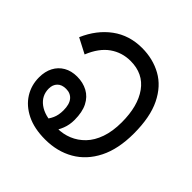

<svg xmlns="http://www.w3.org/2000/svg" viewBox="-105 -704 920 920"><g transform="rotate(-45 354.5 -244.0)"><path d="M356 12Q251 12 179.5 -24Q108 -60 71.5 -123.5Q35 -187 35 -269Q35 -343 60.5 -394.5Q86 -446 129 -473Q172 -500 225 -500Q265 -500 294.5 -484.5Q324 -469 340.5 -440.5Q357 -412 357 -373Q357 -333 340 -301.5Q323 -270 288.5 -252.5Q254 -235 201 -235Q168 -235 140 -246Q112 -257 91.5 -273Q71 -289 58 -304L81 -366Q89 -355 103.5 -340.5Q118 -326 141 -315.5Q164 -305 196 -305Q237 -305 257.5 -322Q278 -339 278 -369Q278 -398 262 -413.5Q246 -429 220 -429Q172 -429 143 -390Q114 -351 114 -284V-266Q114 -226 128.5 -190.5Q143 -155 172 -127Q201 -99 246.5 -83Q292 -67 353 -67Q463 -67 527 -113Q591 -159 591 -245Q591 -303 558.5 -349Q526 -395 457 -423L497 -500Q580 -464 627 -400Q674 -336 674 -250Q674 -176 641 -116.5Q608 -57 537.5 -22.5Q467 12 356 12Z"/></g></svg>

Font: utelugu15
Style: Book
Weight: 400
Designer: Jelle Bosma - Monotype Design Team
Foundry: Monotype Imaging Inc.
Version: Version 2.003